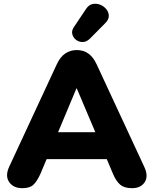

<svg xmlns="http://www.w3.org/2000/svg" viewBox="-20 -976 803 1005"><path d="M450 -773Q432 -756 412.5 -756Q393 -756 378 -767.5Q363 -779 358.5 -797Q354 -815 366 -833L431 -930Q445 -951 465 -955Q485 -959 504 -951.5Q523 -944 536 -928.5Q549 -913 549.5 -894Q550 -875 533 -857ZM97 9Q50 9 28 -23Q6 -55 28 -103L277 -639Q295 -678 321.5 -696Q348 -714 382 -714Q416 -714 442 -696Q468 -678 486 -639L735 -103Q758 -54 737.5 -22.5Q717 9 671 9Q631 9 609.5 -9Q588 -27 571 -67L539 -143H224L192 -67Q174 -27 155 -9Q136 9 97 9ZM380 -513 284 -284H479L382 -513Z"/></svg>

Font: Chiron GoRound TC H
Style: Regular
Weight: 900
Designer: Ryoko NISHIZUKA 西塚涼子 (kana, bopomofo & ideographs); Paul D. Hunt (Latin, Greek & Cyrillic); Sandoll Communications 산돌커뮤니
Foundry: Adobe
Version: Version 1.000;hotconv 1.1.1;makeotfexe 2.6.0